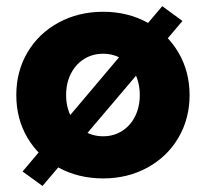

<svg xmlns="http://www.w3.org/2000/svg" viewBox="-20 -581 682 636"><path d="M54.8 -13 517.4 -560.6 584.4 -511.6 120.8 35ZM34 -266Q34 -344.8 71.1 -407.6Q108.2 -470.4 174 -506.2Q239.8 -542 321.8 -542Q402.8 -542 468.3 -506.2Q533.8 -470.4 570.9 -407.3Q608 -344.2 608 -266Q608 -187.8 570.9 -124.7Q533.8 -61.6 468.3 -25.8Q402.8 10 321.8 10Q239.8 10 174 -25.8Q108.2 -61.6 71.1 -124.4Q34 -187.2 34 -266ZM443 -266Q443 -305.6 427.6 -336.7Q412.2 -367.8 384.5 -385.4Q356.8 -403 321.8 -403Q286.2 -403 258.3 -385.4Q230.4 -367.8 214.7 -336.7Q199 -305.6 199 -266Q199 -227 214.7 -195.9Q230.4 -164.8 258.3 -147.2Q286.2 -129.6 321.8 -129.6Q356.8 -129.6 384.5 -147.2Q412.2 -164.8 427.6 -195.9Q443 -227 443 -266Z"/></svg>

Font: Easer Grotesk Variable
Style: Regular
Weight: 400
Designer: Boardeaser, Bonnie Shaver-Troup, Thomas Jockin
Foundry: Lexend
Version: Version 1.001;Glyphs 3.1.2 (3151)